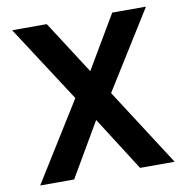

<svg xmlns="http://www.w3.org/2000/svg" viewBox="-79 -776 829 852"><g transform="rotate(-10 335.5 -350.0)"><path d="M34 0 255 -355 31 -700H187L341 -461L482 -700H634L415 -349L640 0H484L329 -243L187 0Z"/></g></svg>

Font: DM Sans 12pt
Style: Bold
Weight: 700
Version: Version 4.004;gftools[0.9.30]